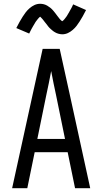

<svg xmlns="http://www.w3.org/2000/svg" viewBox="-20 -993 540 1013"><path d="M44 0 205 -735H295L349 -490L456 0H376L337 -190H163L124 0ZM323 -260 276 -490Q269 -522 262.5 -554Q256 -586 250 -618Q244 -586 237.5 -554Q231 -522 224 -490L177 -260ZM308 -812Q303 -812 298 -813Q293 -814 288.5 -815Q284 -816 279.5 -818Q275 -820 270.5 -822.5Q266 -825 262.5 -827.5Q259 -830 255.5 -833Q252 -836 248 -839.5Q244 -843 240.5 -846.5Q237 -850 234 -854Q231 -858 228.5 -861.5Q226 -865 223 -868.5Q220 -872 216.5 -876.5Q213 -881 210 -885Q207 -889 204 -892.5Q201 -896 197.5 -899.5Q194 -903 192 -905Q189 -903 187 -901Q185 -899 181.5 -895Q178 -891 177 -889.5Q176 -888 174 -885.5Q172 -883 170.5 -881Q169 -879 167 -876Q165 -873 163.5 -870Q162 -867 160 -864Q158 -861 156 -857.5Q154 -854 152 -850.5Q150 -847 147.5 -842.5Q145 -838 143 -834Q141 -830 138.5 -825Q136 -820 134 -816L66 -845Q75 -863 83.5 -878Q92 -893 100 -905.5Q108 -918 116 -928.5Q124 -939 136 -949.5Q148 -960 162 -966.5Q176 -973 192 -973Q202 -973 211.5 -970.5Q221 -968 229.5 -963Q238 -958 245.5 -952Q253 -946 259.5 -938.5Q266 -931 271 -924.5Q276 -918 283 -908.5Q290 -899 295.5 -892.5Q301 -886 308 -881Q311 -883 313 -884.5Q315 -886 318.5 -890Q322 -894 323 -895.5Q324 -897 326 -899.5Q328 -902 329.5 -904Q331 -906 333 -909Q335 -912 336.5 -915Q338 -918 340 -921Q342 -924 344 -927.5Q346 -931 348 -935Q350 -939 352.5 -943Q355 -947 357 -951Q359 -955 361.5 -960Q364 -965 366 -970L434 -940Q425 -922 416.5 -907Q408 -892 400 -879.5Q392 -867 384 -856.5Q376 -846 364 -835.5Q352 -825 338 -818.5Q324 -812 308 -812Z"/></svg>

Font: Iosevka SS04
Style: Regular
Weight: 400
Monospace: yes
Designer: Belleve Invis
Foundry: Belleve Invis
Version: Version 19.0.0; ttfautohint (v1.8.4)